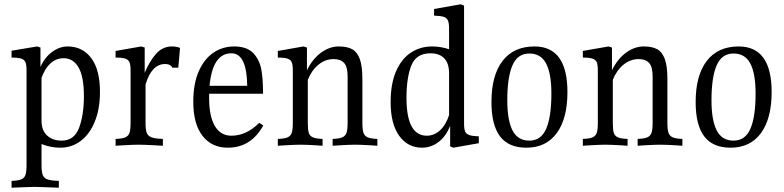

<svg xmlns="http://www.w3.org/2000/svg" viewBox="-20 -678 3663 897"><path d="M447 -249Q447 -169 423 -110Q399 -51 357 -19.5Q315 12 261 12Q217 12 174 -5V93Q174 124 179.5 139Q185 154 201.5 160Q218 166 255 167V199Q213 197 202 197Q152 195 142 195Q131 195 83 197L34 199V167Q65 166 79.5 160Q94 154 99 139Q104 124 104 93V-349Q104 -375 99 -387Q94 -399 79.5 -404Q65 -409 34 -409V-441L153 -461L169 -456V-365Q188 -409 223 -435Q258 -461 296 -461Q365 -461 406 -407Q447 -353 447 -249ZM372 -229Q372 -320 347 -363Q322 -406 277 -406Q243 -406 216.5 -382.5Q190 -359 174 -314V-114Q174 -69 200 -45Q226 -21 268 -21Q327 -21 349.5 -81Q372 -141 372 -229Z M821 -454Q818 -421 816 -395.5Q814 -370 813 -362H784Q783 -369 773.5 -374Q764 -379 752 -379Q688 -379 660 -283V-104Q660 -72 665.5 -57.5Q671 -43 687.5 -36.5Q704 -30 741 -29V3L708 1Q654 -2 627 -2Q601 -2 551 1L520 3V-29Q552 -30 566 -36.5Q580 -43 585 -57.5Q590 -72 590 -104V-349Q590 -375 585 -387Q580 -399 565.5 -404Q551 -409 520 -409V-440L640 -461L656 -456V-338Q679 -393 709.5 -427Q740 -461 783 -461Q806 -461 821 -454Z M1210 -92Q1153 12 1044 12Q969 12 926 -43.5Q883 -99 883 -202Q883 -288 909 -346Q935 -404 978 -432.5Q1021 -461 1073 -461Q1134 -461 1163.5 -429.5Q1193 -398 1201 -352.5Q1209 -307 1209 -240H957V-220Q957 -134 984 -89Q1011 -44 1061 -44Q1131 -44 1191 -104ZM959 -277H1135Q1133 -429 1061 -429Q973 -429 959 -277Z M1743 -29V3L1715 1Q1664 -2 1639 -2Q1614 -2 1564 1L1534 3V-29Q1565 -30 1579.5 -36.5Q1594 -43 1599 -58Q1604 -73 1604 -104V-321Q1604 -366 1587.5 -384Q1571 -402 1539 -402Q1500 -402 1468 -376Q1436 -350 1418 -305V-104Q1418 -72 1422.5 -57.5Q1427 -43 1441.5 -36.5Q1456 -30 1487 -29V3L1459 1Q1408 -2 1383 -2Q1358 -2 1308 1L1278 3V-29Q1310 -30 1324 -36.5Q1338 -43 1343 -57.5Q1348 -72 1348 -104V-349Q1348 -375 1343 -387Q1338 -399 1323.5 -404Q1309 -409 1278 -409V-440L1398 -461L1414 -456V-350Q1441 -404 1480.5 -432.5Q1520 -461 1562 -461Q1602 -461 1625.5 -448Q1649 -435 1661 -402Q1673 -369 1673 -308V-104Q1673 -73 1678 -58Q1683 -43 1697.5 -36.5Q1712 -30 1743 -29Z M2217 -41V-9L2098 12L2083 6V-90Q2063 -40 2028 -14Q1993 12 1952 12Q1885 12 1845 -43.5Q1805 -99 1805 -201Q1805 -288 1831 -346.5Q1857 -405 1901 -433Q1945 -461 1998 -461Q2039 -461 2078 -448V-544Q2078 -569 2073 -581.5Q2068 -594 2053.5 -599Q2039 -604 2008 -605V-636L2132 -658L2148 -652V-101Q2148 -76 2153 -64Q2158 -52 2172.5 -47Q2187 -42 2217 -41ZM2078 -140V-335Q2078 -382 2055.5 -405.5Q2033 -429 1991 -429Q1924 -429 1901.5 -371.5Q1879 -314 1879 -221Q1879 -44 1974 -44Q2008 -44 2035.5 -69Q2063 -94 2078 -140Z M2631 -248Q2631 -124 2581 -56Q2531 12 2439 12Q2356 12 2316 -41Q2276 -94 2276 -201Q2276 -326 2328 -393.5Q2380 -461 2477 -461Q2631 -461 2631 -248ZM2350 -209Q2350 -116 2374.5 -68.5Q2399 -21 2453 -21Q2508 -21 2532 -77Q2556 -133 2556 -241Q2556 -334 2531.5 -381Q2507 -428 2453 -428Q2398 -428 2374 -372.5Q2350 -317 2350 -209Z M3168 -29V3L3140 1Q3089 -2 3064 -2Q3039 -2 2989 1L2959 3V-29Q2990 -30 3004.5 -36.5Q3019 -43 3024 -58Q3029 -73 3029 -104V-321Q3029 -366 3012.5 -384Q2996 -402 2964 -402Q2925 -402 2893 -376Q2861 -350 2843 -305V-104Q2843 -72 2847.5 -57.5Q2852 -43 2866.5 -36.5Q2881 -30 2912 -29V3L2884 1Q2833 -2 2808 -2Q2783 -2 2733 1L2703 3V-29Q2735 -30 2749 -36.5Q2763 -43 2768 -57.5Q2773 -72 2773 -104V-349Q2773 -375 2768 -387Q2763 -399 2748.5 -404Q2734 -409 2703 -409V-440L2823 -461L2839 -456V-350Q2866 -404 2905.5 -432.5Q2945 -461 2987 -461Q3027 -461 3050.5 -448Q3074 -435 3086 -402Q3098 -369 3098 -308V-104Q3098 -73 3103 -58Q3108 -43 3122.5 -36.5Q3137 -30 3168 -29Z M3585 -248Q3585 -124 3535 -56Q3485 12 3393 12Q3310 12 3270 -41Q3230 -94 3230 -201Q3230 -326 3282 -393.5Q3334 -461 3431 -461Q3585 -461 3585 -248ZM3304 -209Q3304 -116 3328.5 -68.5Q3353 -21 3407 -21Q3462 -21 3486 -77Q3510 -133 3510 -241Q3510 -334 3485.5 -381Q3461 -428 3407 -428Q3352 -428 3328 -372.5Q3304 -317 3304 -209Z"/></svg>

Font: Gupter
Style: Regular
Weight: 400
Designer: Octavio Pardo
Version: Version 1.000